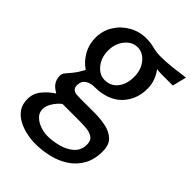

<svg xmlns="http://www.w3.org/2000/svg" viewBox="-218 -603 926 926"><g transform="rotate(45 244.5 -140.0)"><path d="M220 -509Q249 -509 275.5 -502Q302 -495 330 -495Q368 -495 407 -499.5Q446 -504 489 -510L471 -438H391Q384 -438 376.5 -438.5Q369 -439 362 -440Q396 -394 396 -341Q396 -265 347 -215.5Q298 -166 206 -166Q181 -166 162 -153Q143 -140 143 -113Q143 -95 152.5 -87.5Q162 -80 176 -79Q190 -78 204 -78H301Q336 -78 372 -71Q408 -64 432.5 -42Q457 -20 457 26Q457 81 435 120Q413 159 376 183.5Q339 208 293 219Q247 230 200 230Q172 230 141 223.5Q110 217 82.5 202.5Q55 188 38 164Q21 140 21 104Q21 66 44.5 37Q68 8 99 -12V-15Q52 -39 52 -87Q52 -100 62 -111.5Q72 -123 87.5 -142Q103 -161 121 -194Q86 -218 65 -255.5Q44 -293 44 -336Q44 -385 68 -424Q92 -463 132.5 -486Q173 -509 220 -509ZM221 -449Q184 -449 157.5 -416.5Q131 -384 131 -337Q131 -289 157.5 -256.5Q184 -224 220 -224Q261 -224 285.5 -255Q310 -286 310 -336Q310 -384 283.5 -416.5Q257 -449 221 -449ZM158 1Q139 15 123 39.5Q107 64 107 87Q107 111 124.5 128Q142 145 167.5 153.5Q193 162 215 162Q250 162 288.5 152Q327 142 353.5 118.5Q380 95 380 55Q380 29 364 17.5Q348 6 324.5 3.5Q301 1 278 1Z"/></g></svg>

Font: Rosario Light
Style: Regular
Weight: 300
Designer: Hector Gatti
Foundry: Omnibus Type
Version: Version 1.101; ttfautohint (v1.8.1.43-b0c9)